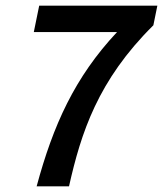

<svg xmlns="http://www.w3.org/2000/svg" viewBox="-20 -656 574 676"><path d="M109 0H223C265 -187 324 -373 520 -567L534 -636H118L99 -543H392C243 -384 167 -215 109 0Z"/></svg>

Font: Source Sans Pro Semibold
Style: Italic
Weight: 600
Italic angle: -11°
Designer: Paul D. Hunt
Foundry: Adobe Systems Incorporated
Version: Version 3.006;hotconv 1.0.111;makeotfexe 2.5.65597